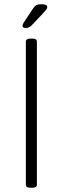

<svg xmlns="http://www.w3.org/2000/svg" viewBox="-20 -884 295 906"><path d="M124 2Q102 2 102 -12V-688Q102 -702 124 -702H132Q154 -702 154 -688V-12Q154 2 132 2ZM103 -752Q86 -752 86 -761Q86 -766 91 -776L134 -841Q143 -855 151.5 -859.5Q160 -864 175 -864Q203 -864 203 -851Q203 -844 196.5 -836.5Q190 -829 181 -819L130 -765Q117 -752 103 -752Z"/></svg>

Font: Asap Condensed ExtraLight
Style: Regular
Weight: 200
Width: 3
Designer: Pablo Cosgaya
Foundry: Omnibus-Type
Version: Version 3.001; ttfautohint (v1.8.4.7-5d5b)